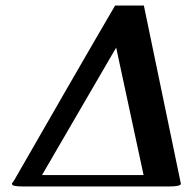

<svg xmlns="http://www.w3.org/2000/svg" viewBox="-20 -672 701 694"><path d="M399.9 -500 131.8 -39.1H499Q480 -127.9 448.5 -273.9Q417 -419.9 399.9 -500ZM500 -651.9 630.9 -22Q633.8 -9.8 633.8 -7.8Q633.8 2 589.8 2H64Q54.2 2 46.6 1.5Q39.1 1 33.4 0Q27.8 -1 25.4 -3.4Q22.9 -5.9 22.9 -8.8L32.2 -22Q92.3 -127 213.6 -337.4Q335 -547.9 396 -651.9Z"/></svg>

Font: Linux Libertine O
Style: Semibold Italic
Weight: 600
Italic angle: -11.5°
Designer: Philipp H. Poll
Foundry: Philipp H. Poll
Version: Version 5.1.2